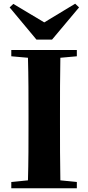

<svg xmlns="http://www.w3.org/2000/svg" viewBox="-20 -1017 477 1037"><path d="M52 -996 32 -977 177 -803H261L407 -977L386 -997L219 -896ZM41 -713 131 -705C134 -602 134 -499 134 -395V-351C134 -247 134 -144 131 -43L41 -34V0H395V-34L306 -43C304 -146 304 -249 304 -352V-395C304 -499 304 -603 306 -705L395 -713V-747H41Z"/></svg>

Font: Noto Serif SC Black
Style: Regular
Weight: 900
Designer: Ryoko NISHIZUKA 西塚涼子 (kana & ideographs); Frank Grießhammer (Latin, Greek & Cyrillic); Wenlong ZHANG 张文龙 (bopomofo); San
Foundry: Adobe
Version: Version 2.001;hotconv 1.1.0;makeotfexe 2.6.0